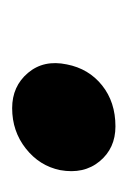

<svg xmlns="http://www.w3.org/2000/svg" viewBox="33 -233 210 316"><g transform="rotate(-90 138.0 -75.0)"><path d="M88 10Q52 10 30.5 -16Q9 -42 16 -81Q23 -115 51.5 -137.5Q80 -160 118 -160Q154 -160 176 -134Q198 -108 190 -70Q183 -34 155.5 -12Q128 10 88 10Z"/></g></svg>

Font: REM Medium
Style: Italic
Weight: 500
Italic angle: -11°
Designer: Octavio Pardo
Foundry: Ashler Design
Version: Version 1.005;gftools[0.9.28]